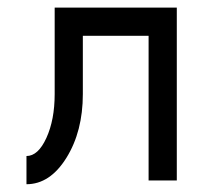

<svg xmlns="http://www.w3.org/2000/svg" viewBox="-20 -469 528 499"><path d="M48.8 9.8V-63.5Q79.1 -63.5 100.6 -110.6Q122.1 -157.7 122.1 -224.6V-449.2H439.5V0H366.2V-376H195.3V-224.6Q195.3 -127.4 152.6 -58.8Q109.9 9.8 48.8 9.8Z"/></svg>

Font: Catrinity
Style: Regular
Weight: 400
Designer: Alexander Lange
Foundry: High-Logic / Made with FontCreator
Version: Version 2.090;May 20, 2024;FontCreator 15.0.0.2974 64-bit